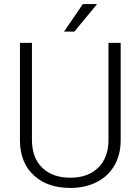

<svg xmlns="http://www.w3.org/2000/svg" viewBox="-20 -924 697 954"><path d="M79.1 0ZM579.6 -710.9V-225.6Q579.1 -153.8 547.9 -100.6Q516.6 -47.4 459.7 -18.8Q402.8 9.8 329.1 9.8Q216.8 9.8 149.2 -51.5Q81.5 -112.8 79.1 -221.2V-710.9H138.7V-230Q138.7 -140.1 189.9 -90.6Q241.2 -41 329.1 -41Q417 -41 468 -90.8Q519 -140.6 519 -229.5V-710.9ZM391.6 -903.8H462.4L349.6 -767.1H298.3Z"/></svg>

Font: Roboto Light
Style: Regular
Weight: 300
Designer: Google
Version: Version 2.134; 2016; ttfautohint (v1.6)